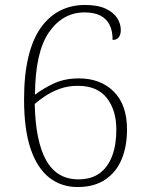

<svg xmlns="http://www.w3.org/2000/svg" viewBox="-20 -744 599 774"><path d="M293 10Q227 10 178.5 -28Q130 -66 103.5 -144Q77 -222 77 -343Q77 -442 94.5 -514.5Q112 -587 145 -633Q178 -679 223 -701.5Q268 -724 322 -724Q374 -724 406 -709Q438 -694 452.5 -671Q467 -648 467 -623Q467 -604 458.5 -593.5Q450 -583 434 -583Q434 -620 421.5 -644.5Q409 -669 384 -681.5Q359 -694 321 -694Q233 -694 177.5 -614Q122 -534 121 -362Q153 -387 197 -407.5Q241 -428 298 -428Q385 -428 438.5 -375Q492 -322 492 -222Q492 -153 470 -101Q448 -49 403.5 -19.5Q359 10 293 10ZM296 -21Q348 -21 381.5 -45.5Q415 -70 432 -115Q449 -160 449 -221Q449 -300 410.5 -349Q372 -398 294 -398Q253 -398 219.5 -385.5Q186 -373 161 -356Q136 -339 120 -325Q123 -175 166 -98Q209 -21 296 -21Z"/></svg>

Font: Noto Serif Hentaigana ExtraLight
Style: Regular
Weight: 200
Designer: Kazuhiro Yamada
Foundry: nipponia
Version: Version 1.000